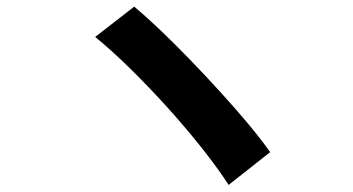

<svg xmlns="http://www.w3.org/2000/svg" viewBox="-20 -626 1040 566"><path d="M375.7 -606.5Q410 -577.8 452.4 -537.4Q494.8 -496.9 540.2 -450Q585.7 -403.1 629.9 -354.4Q674.2 -305.8 712.2 -260.3Q750.2 -214.7 776.4 -177.5L654 -80.9Q621.8 -130.6 575.2 -189.4Q528.6 -248.2 474.5 -308.2Q420.4 -368.1 365.3 -422.3Q310.3 -476.5 260.6 -517.1Z"/></svg>

Font: Noto Sans KR Thin
Style: Regular
Weight: 100
Designer: Ryoko NISHIZUKA 西塚涼子 (kana, bopomofo & ideographs); Paul D. Hunt (Latin, Greek & Cyrillic); Sandoll Communications 산돌커뮤니
Foundry: Adobe
Version: Version 2.004-H2;hotconv 1.0.118;makeotfexe 2.5.65603